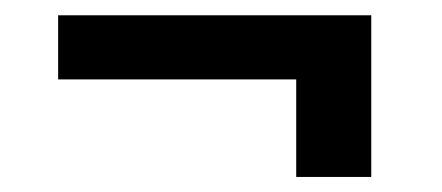

<svg xmlns="http://www.w3.org/2000/svg" viewBox="-20 -413 576 250"><path d="M365.7 -182.6V-309.6H55.7V-393.1H463.4V-182.6Z"/></svg>

Font: Roboto Slab
Style: Bold
Weight: 700
Designer: Google
Version: Version 2.000; ttfautohint (v1.8.1.43-b0c9)